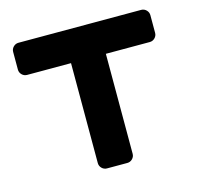

<svg xmlns="http://www.w3.org/2000/svg" viewBox="-83 -606 709 692"><g transform="rotate(-15 272.0 -260.0)"><path d="M520 -512C514.7 -517.3 508.3 -520 501 -520H43C35.7 -520 29.3 -517.3 24 -512C18.7 -506.7 16 -500.3 16 -493V-427C16 -419.7 18.7 -413.3 24 -408C29.3 -402.7 35.7 -400 43 -400H207V-27C207 -19.7 209.7 -13.3 215 -8C220.3 -2.7 226.7 0 234 0H310C317.3 0 323.7 -2.7 329 -8C334.3 -13.3 337 -19.7 337 -27V-400H501C508.3 -400 514.7 -402.7 520 -408C525.3 -413.3 528 -419.7 528 -427V-493C528 -500.3 525.3 -506.7 520 -512Z"/></g></svg>

Font: Rubik
Style: Regular
Weight: 500
Designer: Hubert & Fischer
Foundry: Hubert & Fischer
Version: Version 1.100